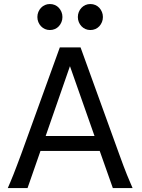

<svg xmlns="http://www.w3.org/2000/svg" viewBox="-20 -953 721 973"><path d="M334.5 -617.7 211.4 -263.7H459ZM19.5 0Q25.9 -14.6 32.7 -30.8Q39.6 -46.9 47.6 -67.1Q55.7 -87.4 65.4 -113.3Q75.2 -139.2 87.9 -173.3L283.2 -712.9H388.2L583.5 -173.3Q595.7 -139.2 605.5 -113.3Q615.2 -87.4 623.5 -67.1Q631.8 -46.9 638.7 -30.8Q645.5 -14.6 651.9 0H551.8L485.4 -188H185.1L119.6 0ZM169.4 -866.7Q169.4 -880.4 174.3 -892.3Q179.2 -904.3 187.7 -913.3Q196.3 -922.4 207.8 -927.5Q219.2 -932.6 232.9 -932.6Q246.6 -932.6 258.3 -927.5Q270 -922.4 278.3 -913.3Q286.6 -904.3 291.5 -892.3Q296.4 -880.4 296.4 -866.7Q296.4 -853 291.5 -841.1Q286.6 -829.1 278.3 -820.1Q270 -811 258.3 -805.9Q246.6 -800.8 232.9 -800.8Q219.2 -800.8 207.8 -805.9Q196.3 -811 187.7 -820.1Q179.2 -829.1 174.3 -841.1Q169.4 -853 169.4 -866.7ZM374.5 -866.7Q374.5 -880.4 379.4 -892.3Q384.3 -904.3 392.8 -913.3Q401.4 -922.4 412.8 -927.5Q424.3 -932.6 438 -932.6Q451.7 -932.6 463.4 -927.5Q475.1 -922.4 483.4 -913.3Q491.7 -904.3 496.6 -892.3Q501.5 -880.4 501.5 -866.7Q501.5 -853 496.6 -841.1Q491.7 -829.1 483.4 -820.1Q475.1 -811 463.4 -805.9Q451.7 -800.8 438 -800.8Q424.3 -800.8 412.8 -805.9Q401.4 -811 392.8 -820.1Q384.3 -829.1 379.4 -841.1Q374.5 -853 374.5 -866.7Z"/></svg>

Font: Andika Phon
Style: Regular
Weight: 400
Designer: Victor Gaultney, Annie Olsen, Julie Remington, Don Collingsworth, Eric Hays, Becca Hirsbrunner
Foundry: SIL International
Version: Version 5.000